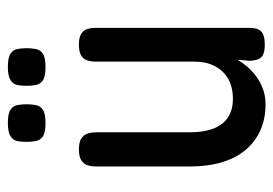

<svg xmlns="http://www.w3.org/2000/svg" viewBox="-126 -574 711 500"><g transform="rotate(-90 230.0 -324.5)"><path d="M208 11Q170 11 140 -2.5Q110 -16 89 -41Q68 -66 57 -102.5Q46 -139 46 -186V-430Q46 -444 49.5 -453.5Q53 -463 62.5 -469Q72 -475 90 -475Q109 -475 118.5 -469Q128 -463 131.5 -453Q135 -443 135 -429V-186Q135 -150 144.5 -125Q154 -100 173.5 -87Q193 -74 222 -74Q253 -74 274.5 -86.5Q296 -99 307.5 -121.5Q319 -144 319 -173V-430Q319 -444 322.5 -454Q326 -464 335.5 -469.5Q345 -475 364 -475Q382 -475 391.5 -469Q401 -463 404 -453Q407 -443 407 -429V-32Q407 -20 404 -10.5Q401 -1 391.5 4Q382 9 363 9Q349 9 340.5 6Q332 3 328 -3Q324 -9 323 -15.5Q322 -22 321 -29L324 -62Q317 -50 306.5 -37.5Q296 -25 281.5 -14Q267 -3 248.5 4Q230 11 208 11ZM305 -562Q280 -562 270 -569Q260 -576 258 -588Q256 -600 256 -612Q256 -624 258 -635Q260 -646 270.5 -653Q281 -660 305 -660Q330 -660 340 -653Q350 -646 352 -634.5Q354 -623 354 -611Q354 -600 352 -588Q350 -576 340 -569Q330 -562 305 -562ZM159 -562Q134 -562 124 -569Q114 -576 112 -588Q110 -600 110 -612Q110 -624 112 -635Q114 -646 124.5 -653Q135 -660 160 -660Q184 -660 194 -653Q204 -646 206 -634.5Q208 -623 208 -611Q208 -600 206 -588Q204 -576 194 -569Q184 -562 159 -562Z"/></g></svg>

Font: Fredoka SemiCondensed
Style: Regular
Weight: 400
Width: 4
Designer: Ben Nathan
Foundry: Milena B. Brandão, Ben Nathan
Version: Version 2.001